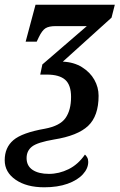

<svg xmlns="http://www.w3.org/2000/svg" viewBox="-46 -556 508 816"><path d="M142 240Q67 240 20.5 208Q-26 176 -26 125Q-26 71 11 39.5Q48 8 145 -9Q209 -21 232.5 -54.5Q256 -88 256 -144Q256 -195 231 -217Q206 -239 153 -239H125L134 -282L323 -445H190Q162 -445 147.5 -436Q133 -427 119 -398L110 -379H63L105 -536H442L428 -481L221 -294Q268 -292 302.5 -270.5Q337 -249 355 -217Q373 -185 373 -149Q373 -63 328.5 -21Q284 21 183 37Q113 49 90 67Q67 85 67 116Q67 149 92.5 166Q118 183 162 183Q205 183 245.5 163Q286 143 315 101Q320 105 324.5 113Q329 121 329 132Q329 160 306 185Q283 210 241 225Q199 240 142 240Z"/></svg>

Font: Noto Serif ExtraCondensed SemiBold
Style: Italic
Weight: 600
Width: 2
Italic angle: -12°
Designer: Monotype Design Team
Foundry: Monotype Imaging Inc.
Version: Version 2.013